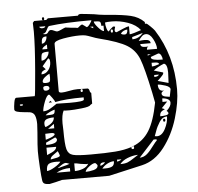

<svg xmlns="http://www.w3.org/2000/svg" viewBox="-50 -711 798 774"><g transform="rotate(-5 349.5 -324.0)"><path d="M665 -324Q665 -271 645.5 -206.5Q626 -142 588 -92.5Q550 -43 498 -31L362 0H171Q161 3 145.5 6.5Q130 10 120 12Q107 12 99.5 8.5Q92 5 91 -7Q89 -18 86.5 -59Q84 -100 84 -124Q84 -142 89 -199L91 -233Q91 -254 86 -267Q81 -280 66 -283Q58 -284 41.5 -285.5Q25 -287 14.5 -290Q4 -293 4 -300Q4 -311 7 -328.5Q10 -346 16 -346H91Q93 -346 101.5 -447Q110 -548 110 -605L109 -641L115 -648H164L171 -654H293Q294 -660 305 -660Q318 -659 334 -657Q350 -655 359 -654Q378 -650 399 -648L421 -646Q473 -642 505 -634.5Q537 -627 559 -605V-598H565Q567 -598 579.5 -586Q592 -574 597 -567Q665 -461 665 -324ZM152 -648Q147 -648 147 -654Q147 -660 152 -660Q156 -660 156 -654Q156 -648 152 -648ZM145 -593Q147 -592 150 -591.5Q153 -591 155 -591Q163 -591 167.5 -598.5Q172 -606 179 -606Q184 -606 192 -602Q200 -598 204 -598Q209 -598 221.5 -604Q234 -610 238 -611L261 -608Q285 -606 287 -605Q289 -605 295.5 -611Q302 -617 307 -617Q308 -617 315 -611.5Q322 -606 324 -605Q329 -605 337 -616Q345 -627 345 -631Q238 -631 176 -623Q170 -623 166.5 -615.5Q163 -608 159 -601.5Q155 -595 145 -593ZM354 -625Q354 -617 369 -600Q384 -583 392 -583V-605H383Q383 -619 378.5 -622Q374 -625 354 -625ZM133 -623Q136 -616 145 -616Q156 -616 158 -623ZM399 -617Q399 -605 403 -592.5Q407 -580 411 -580Q413 -583 420 -589.5Q427 -596 430 -598L438 -597Q438 -594 436.5 -590Q435 -586 435 -582Q435 -575 442 -574Q453 -579 470 -586Q487 -593 490 -593H494V-561Q499 -561 513 -565Q527 -569 541 -574Q524 -596 491.5 -607.5Q459 -619 427 -619Q407 -619 399 -617ZM350 -605H337L350 -598ZM424 -587Q419 -587 419 -580Q419 -574 424 -574Q426 -574 427 -576Q428 -578 428 -580Q428 -587 424 -587ZM159 -582Q146 -582 142 -575.5Q138 -569 138 -554Q147 -554 153 -562.5Q159 -571 159 -582ZM459 -567Q463 -562 474 -562Q486 -562 486 -581Q479 -581 471.5 -577.5Q464 -574 459 -567ZM295 -92Q357 -92 395 -95Q433 -98 462 -108Q461 -107 461 -105Q461 -99 467 -99Q472 -99 472 -105Q472 -110 469 -111Q510 -127 534 -165.5Q558 -204 572 -278Q566 -306 564 -319Q543 -419 528.5 -456.5Q514 -494 481 -514.5Q448 -535 368 -555Q359 -557 338 -565Q325 -570 316.5 -572Q308 -574 293 -574Q263 -574 226 -567.5Q189 -561 189 -549V-358Q189 -351 201 -351Q211 -351 231 -355Q251 -359 265 -359L307 -358Q312 -355 313 -348.5Q314 -342 319 -339V-296L311 -291Q308 -284 275 -280.5Q242 -277 226 -277Q205 -277 202 -278Q193 -261 193 -227L194 -198Q194 -142 199.5 -122Q205 -102 223.5 -97Q242 -92 295 -92ZM547 -562 503 -549V-540Q530 -540 547 -562ZM559 -556Q550 -556 543 -549.5Q536 -543 528 -531Q542 -533 552 -533Q575 -533 575 -518H533Q533 -505 552 -505Q561 -505 565 -506Q558 -503 558 -493H599Q599 -511 587 -533.5Q575 -556 559 -556ZM138 -531H158V-549Q138 -539 138 -531ZM131 -486Q143 -486 152.5 -497Q162 -508 162 -520Q140 -520 135.5 -514.5Q131 -509 131 -486ZM126 -431Q143 -431 154 -445Q165 -459 165 -477Q165 -492 158 -493L133 -463L145 -450Q136 -447 131 -443Q126 -439 126 -431ZM559 -469 572 -474H559ZM602 -474 572 -463Q571 -463 571 -461.5Q571 -460 571 -460Q571 -448 618 -448Q618 -456 613.5 -465Q609 -474 602 -474ZM602 -431Q600 -437 593 -438Q586 -439 572 -439V-424Q583 -424 602 -431ZM159 -417 158 -431Q150 -428 139 -419Q128 -410 128 -401Q128 -395 139 -395Q153 -395 156 -399Q159 -403 159 -417ZM621 -431Q596 -421 578 -407L615 -396V-393Q615 -388 603.5 -377Q592 -366 590 -364L633 -352Q633 -362 634 -371.5Q635 -381 635 -394Q635 -428 621 -431ZM578 -381Q594 -381 597 -389H578ZM140 -383Q128 -383 128 -376Q128 -369 130.5 -366.5Q133 -364 139 -364Q144 -364 148.5 -366.5Q153 -369 153 -373Q153 -383 140 -383ZM282 -346Q284 -346 285 -348Q286 -350 286 -352Q286 -354 285 -356Q284 -358 282 -358Q277 -358 277 -352Q277 -346 282 -346ZM589 -349Q589 -323 608 -323Q611 -323 613 -324Q601 -318 601 -312Q601 -301 616.5 -298.5Q632 -296 633 -296L639 -326Q639 -336 619.5 -342.5Q600 -349 589 -349ZM120 -282Q134 -282 146.5 -289Q159 -296 176 -308L229 -307Q287 -307 287 -315V-324Q212 -324 171 -315V-316Q171 -319 161 -333Q151 -347 149 -347Q140 -347 130 -321Q120 -295 120 -282ZM621 -326 613 -324ZM145 -315 152 -322 158 -315ZM41 -315Q41 -318 34 -318Q28 -318 28 -316Q28 -312 34 -312Q40 -312 41 -315ZM615 -240Q634 -257 634 -272Q634 -282 624 -287Q614 -292 602 -292V-278H621L597 -253L609 -248Q597 -243 592.5 -237.5Q588 -232 588 -221Q599 -221 610.5 -223Q622 -225 622 -231Q622 -233 619.5 -236.5Q617 -240 615 -240ZM128 -265H143Q157 -265 161.5 -268.5Q166 -272 166 -285Q161 -284 147.5 -278Q134 -272 128 -265ZM120 -232Q120 -221 124 -218Q160 -232 160 -254Q142 -254 131 -249.5Q120 -245 120 -232ZM158 -228 133 -210H158ZM615 -218Q596 -218 584 -199Q572 -180 566.5 -163.5Q561 -147 559 -143L568 -142Q588 -142 601.5 -168Q615 -194 615 -218ZM598 -204Q598 -210 602 -210Q607 -210 607 -204Q607 -198 602 -198Q598 -198 598 -204ZM120 -167Q125 -168 140 -173.5Q155 -179 158 -186Q157 -192 144 -192L120 -191ZM120 -146Q165 -146 165 -164Q165 -166 162.5 -169.5Q160 -173 158 -173L120 -155ZM120 -105Q121 -105 140 -114Q159 -123 159 -135H120ZM565 -130H553L491 -62Q508 -62 521.5 -74Q535 -86 550 -107Q561 -122 565 -124ZM164 -117Q159 -113 150 -107Q141 -101 137 -96.5Q133 -92 133 -86Q146 -88 158.5 -91Q171 -94 171 -99Q170 -103 168 -108Q166 -113 164 -117ZM467 -111H469L462 -108Q464 -111 467 -111ZM171 -74 155 -75Q133 -75 123.5 -69Q114 -63 114 -41Q125 -41 144.5 -52.5Q164 -64 171 -74ZM468 -63 485 -74H481Q462 -73 442 -65Q422 -57 411 -43Q430 -43 441 -47.5Q452 -52 468 -63ZM207 -62Q195 -67 192 -67Q184 -67 172 -58.5Q160 -50 158 -49H161Q167 -51 182 -54.5Q197 -58 207 -62ZM226 -31Q242 -31 258.5 -37Q275 -43 282 -56Q279 -55 274 -55Q272 -55 251 -58Q235 -62 226 -62ZM399 -54Q401 -54 407 -56Q413 -58 417 -62H399ZM386 -57Q373 -57 359 -49.5Q345 -42 337 -31H350Q367 -31 376.5 -36Q386 -41 386 -57ZM319 -46Q318 -49 314.5 -52.5Q311 -56 310 -56H309Q300 -56 285 -44.5Q270 -33 269 -24Q284 -24 301.5 -28.5Q319 -33 319 -46ZM331 -43Q344 -47 350 -56H343Q338 -56 334 -53.5Q330 -51 330 -46ZM207 -45Q176 -45 152 -31H207Z"/></g></svg>

Font: Cabin Sketch
Style: Regular
Weight: 400
Version: Version 1.100